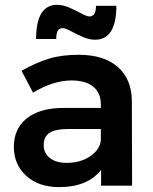

<svg xmlns="http://www.w3.org/2000/svg" viewBox="-20 -766 630 792"><path d="M238.8 -649.9Q223.6 -649.9 217.8 -638.2Q211.9 -626.5 211.9 -605H128.9Q128.9 -746.1 215.8 -746.1Q240.2 -746.1 267.3 -734.1Q294.4 -722.2 316.2 -710.2Q337.9 -698.2 349.1 -698.2Q376 -698.2 376 -742.2H460Q460 -602.1 372.1 -602.1Q347.7 -602.1 320.6 -614Q293.5 -626 271.7 -637.9Q250 -649.9 238.8 -649.9ZM524.9 0H397V-64.9Q340.8 5.9 224.1 5.9Q139.2 5.9 88.1 -40.8Q37.1 -87.4 37.1 -160.2Q37.1 -234.9 90.3 -277.6Q143.6 -320.3 240.2 -320.8H396V-335Q396 -382.3 365 -408.2Q334 -434.1 274.9 -434.1Q199.7 -434.1 116.2 -383.8L68.8 -474.1Q131.3 -508.8 183.1 -524.4Q234.9 -540 304.2 -540Q408.7 -540 465.8 -490Q522.9 -439.9 523.9 -350.1ZM254.9 -94.2Q311 -94.2 350.8 -120.6Q390.6 -147 396 -186V-233.9H261.2Q209 -233.9 184.6 -218.3Q160.2 -202.6 160.2 -168Q160.2 -134.3 185.5 -114.3Q210.9 -94.2 254.9 -94.2Z"/></svg>

Font: Montserrat-Arabic Medium
Style: Regular
Weight: 500
Designer: Mohamed Gaber
Foundry: Kief Type Foundry
Version: Version 5.008;PS 005.008;hotconv 1.0.88;makeotf.lib2.5.64775